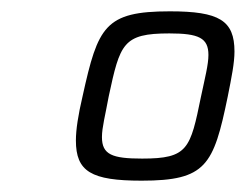

<svg xmlns="http://www.w3.org/2000/svg" viewBox="-20 -716 434 339"><path d="M230 -397C344 -397 357 -424 382 -545C389 -580 394 -605 394 -625C394 -680 367 -696 280 -696C165 -696 153 -669 126 -547C118 -513 114 -487 114 -468C114 -413 141 -397 230 -397ZM231 -436C178 -436 160 -443 160 -474C160 -491 166 -513 172 -546C192 -639 197 -657 279 -657C331 -657 348 -649 348 -619C348 -602 342 -579 335 -546C316 -453 312 -436 231 -436Z"/></svg>

Font: Saira UNSAM Light Italic
Style: Regular
Weight: 300
Italic angle: -12°
Designer: Hector Gatti with collaboration of the Omnibus-Type team
Foundry: Omnibus-Type
Version: Version 0.072;PS 000.072;hotconv 1.0.88;makeotf.lib2.5.64775